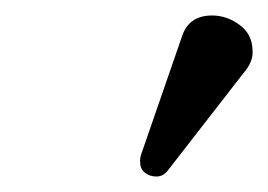

<svg xmlns="http://www.w3.org/2000/svg" viewBox="-20 -728 346 248"><path d="M253.9 -708Q272.9 -708 289.3 -696Q305.7 -684.1 306.2 -663.1Q307.6 -648.4 293.9 -632.8L196.8 -507.8Q190.9 -500 182.1 -500Q173.3 -500 167.2 -504.9Q161.1 -509.8 161.1 -518.1Q160.2 -522.9 163.1 -530.8L215.8 -683.1Q225.1 -708 253.9 -708Z"/></svg>

Font: Common Serif SemiBold
Style: Italic
Weight: 600
Italic angle: -12°
Designer: Philipp H. Poll, Khaled Hosny
Foundry: Stefan Peev, Context Ltd.
Version: Version 1.026